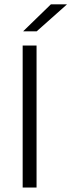

<svg xmlns="http://www.w3.org/2000/svg" viewBox="-20 -844 320 864"><path d="M144.5 0H82V-639H144.5ZM209 -824.5H280.5V-823.5L145 -703H85V-704Z"/></svg>

Font: Anek Tamil Medium Light
Style: Regular
Weight: 300
Version: Version 1.003